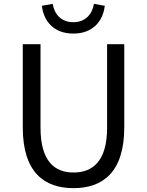

<svg xmlns="http://www.w3.org/2000/svg" viewBox="-20 -962 761 995"><path d="M361 13C510 13 624 -67 624 -302V-733H535V-300C535 -124 458 -68 361 -68C265 -68 190 -124 190 -300V-733H98V-302C98 -67 211 13 361 13ZM360 -788C463 -788 514 -854 523 -932L467 -942C458 -889 423 -847 360 -847C296 -847 262 -889 253 -942L197 -932C206 -854 257 -788 360 -788Z"/></svg>

Font: Noto Sans Mono CJK SC
Style: Regular
Weight: 400
Designer: Ryoko NISHIZUKA 西塚涼子 (kana, bopomofo & ideographs); Paul D. Hunt (Latin, Greek & Cyrillic); Sandoll Communications 산돌커뮤니
Foundry: Adobe
Version: Version 2.004;hotconv 1.0.118;makeotfexe 2.5.65603